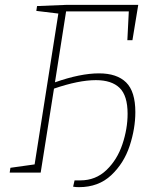

<svg xmlns="http://www.w3.org/2000/svg" viewBox="-20 -713 671 793"><path d="M539 -250Q539 -182 515.5 -110.5Q492 -39 439.5 10.5Q387 60 306 60Q292 60 282 58L288 32H312Q375 32 419.5 -10.5Q464 -53 485.5 -117Q507 -181 507 -243Q507 -318 474 -350Q441 -382 376 -382Q305 -382 203 -347L148 0H20L23 -20L123 -34L221 -657L130 -668L133 -688L257 -693H551L527 -547H506L512 -666H253L207 -373Q312 -410 389 -410Q463 -410 501 -372.5Q539 -335 539 -250Z"/></svg>

Font: Bitter Pro ExtraLight
Style: Italic
Weight: 275
Italic angle: -9°
Designer: Sol Matas, and Bitter project Authors
Foundry: Sol Matas
Version: Version 1.010